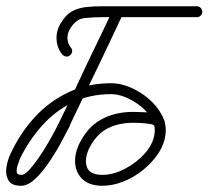

<svg xmlns="http://www.w3.org/2000/svg" viewBox="-29 -579 669 616"><path d="M172 -403Q154 -424 152.5 -452Q151 -480 165 -503Q181 -531 202 -542.5Q223 -554 248.5 -556.5Q274 -559 302 -559Q377 -559 452 -559Q527 -559 602 -559Q610 -559 615 -553.5Q620 -548 620 -541Q620 -534 615 -529Q610 -524 602 -524Q527 -524 452 -524Q377 -524 302 -524Q270 -524 242 -521Q214 -518 195 -485Q187 -472 187.5 -455.5Q188 -439 198 -427Q203 -421 202.5 -414Q202 -407 196 -402Q191 -397 184 -397.5Q177 -398 172 -403ZM357 -557Q363 -554 365.5 -547Q368 -540 365 -533Q345 -490 324.5 -447Q304 -404 283 -360Q261 -315 239 -269Q217 -223 195 -177H196Q187 -160 170.5 -128.5Q154 -97 131.5 -63Q109 -29 85 -6Q61 17 38 17Q8 17 -2 -0.5Q-12 -18 -8.5 -41.5Q-5 -65 4 -84Q4 -84 4 -84Q4 -84 4 -84Q4 -84 4 -84Q4 -84 4 -84Q35 -151 81.5 -202Q128 -253 190 -282.5Q252 -312 328 -312Q358 -312 389.5 -298.5Q421 -285 448 -262Q475 -239 490.5 -209.5Q506 -180 502 -148Q498 -115 478 -85.5Q458 -56 428.5 -32.5Q399 -9 365.5 4Q332 17 300 17Q260 17 238 -2Q216 -21 212.5 -51.5Q209 -82 224 -115Q250 -170 294.5 -195Q339 -220 398 -220Q411 -220 434 -219Q457 -218 476.5 -211.5Q496 -205 500 -187Q501 -180 497 -174Q493 -168 486 -167Q478 -166 472 -170Q466 -174 465 -181Q465 -185 465.5 -182Q466 -179 467 -177Q469 -175 465 -177Q461 -179 459 -180Q444 -183 428.5 -184Q413 -185 398 -185Q349 -185 313.5 -165.5Q278 -146 256 -101Q241 -67 250 -42.5Q259 -18 300 -18Q334 -18 371 -37Q408 -56 435.5 -86.5Q463 -117 467 -152Q470 -176 457 -198.5Q444 -221 422 -238.5Q400 -256 375 -266.5Q350 -277 328 -277Q259 -277 203.5 -250Q148 -223 106 -176Q64 -129 35 -70Q35 -70 35 -70Q35 -70 35 -70Q35 -70 35 -70Q35 -70 35 -70Q33 -64 28.5 -51.5Q24 -39 24.5 -28.5Q25 -18 38 -18Q49 -17 63.5 -32.5Q78 -48 94 -71Q110 -94 124.5 -119Q139 -144 149.5 -164Q160 -184 164 -193Q186 -238 208 -284Q230 -330 251 -376Q272 -419 292.5 -462Q313 -505 334 -549Q337 -555 343.5 -557.5Q350 -560 357 -557Z"/></svg>

Font: FRB American Cursive Guidelines Arrows
Style: Italic
Weight: 400
Italic angle: -25°
Version: Version 2.0;Modular Font Editor K font №1